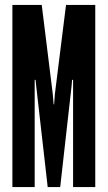

<svg xmlns="http://www.w3.org/2000/svg" viewBox="-20 -755 434 775"><path d="M30 0V-735H148.5L193 -375.5L196.5 -334H198.5L201.5 -375.5L246.5 -735H364.5V0H275V-432.5H271L269 -408.5L223 0H172.5L126 -408.5L123.5 -432.5H120V0Z"/></svg>

Font: League Gothic SemiCondensed
Style: Regular
Weight: 400
Width: 4
Designer: The League of Moveable Type
Version: Version 2.001